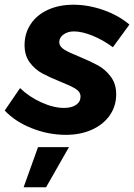

<svg xmlns="http://www.w3.org/2000/svg" viewBox="-37 -564 568 813"><path d="M-17 -96 48 -191Q86 -154 138 -130.5Q190 -107 234 -107Q266 -107 285 -120Q304 -133 304 -155Q304 -175 283 -188Q262 -201 219 -218Q172 -237 141.5 -253.5Q111 -270 89 -299.5Q67 -329 67 -373Q67 -423 93 -462Q119 -501 166 -522.5Q213 -544 274 -544Q337 -544 401 -521.5Q465 -499 511 -460L441 -364Q399 -395 354.5 -413Q310 -431 276 -431Q250 -431 232 -418Q214 -405 214 -386Q214 -367 235 -354Q256 -341 299 -324Q347 -304 378 -287Q409 -270 432 -239.5Q455 -209 455 -165Q455 -115 428 -76Q401 -37 352.5 -15Q304 7 242 7Q168 7 97.5 -21Q27 -49 -17 -96ZM124 59H255L158 229H63Z"/></svg>

Font: Gontserrat SemiBold
Style: Italic
Weight: 600
Italic angle: -11.3°
Designer: Julieta Ulanovsky
Foundry: Julieta Ulanovsky
Version: Version 6.001